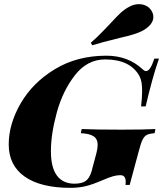

<svg xmlns="http://www.w3.org/2000/svg" viewBox="-20 -890 785 924"><path d="M584 0Q585 -5 585 -15Q585 -47 559 -47Q542 -47 523 -41.5Q504 -36 474 -23Q423 -1 390 6.5Q357 14 319 14Q176 14 99 -40Q22 -94 22 -195Q22 -293 79.5 -392.5Q137 -492 244 -557Q351 -622 492 -622Q596 -622 666 -557Q675 -548 683 -548Q693 -548 702.5 -562Q712 -576 723 -608H745Q713 -516 681 -378H659Q664 -421 664 -453Q664 -477 661 -494Q658 -511 650 -526Q605 -604 486 -604Q400 -604 341 -528.5Q282 -453 253.5 -349Q225 -245 225 -162Q225 -84 254 -45Q283 -6 339 -6Q379 -6 398 -24Q417 -42 426 -86L444 -153Q450 -176 450 -193Q450 -221 430.5 -234Q411 -247 369 -249L373 -269Q441 -266 564 -266Q674 -266 728 -269L724 -249Q699 -247 687 -241Q675 -235 666.5 -218.5Q658 -202 648 -163L604 0ZM512 -778Q541 -810 560.5 -828Q580 -846 603 -858Q625 -870 649 -870Q668 -870 684.5 -861.5Q701 -853 711 -835Q718 -822 718 -808Q718 -789 704 -772Q690 -755 666 -742Q632 -724 558 -708Q468 -686 424 -672L417 -684Q451 -714 478 -742.5Q505 -771 512 -778Z"/></svg>

Font: Playfair Display SC Black
Style: Italic
Weight: 900
Italic angle: -14°
Designer: Claus Eggers Sørensen
Foundry: Claus Eggers Sørensen
Version: Version 1.200; ttfautohint (v1.6)